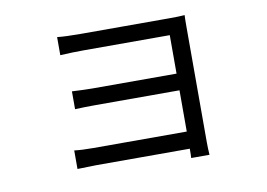

<svg xmlns="http://www.w3.org/2000/svg" viewBox="-68 -654 1136 816"><g transform="rotate(-10 500.0 -246.5)"><path d="M294 16 211 18V-62Q243 -58 293 -58H696V-236H335Q285 -236 245 -234V-311Q302 -308 334 -308H696V-474H325Q277 -474 223 -471V-549Q261 -545 325 -545H712Q747 -545 773 -547Q772 -536 772 -496V2Q772 28 774 56H695Q696 47 696 16Z"/></g></svg>

Font: Swei Fan Sans CJK TC
Style: Regular
Weight: 400
Version: Version 2.130